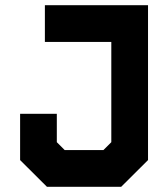

<svg xmlns="http://www.w3.org/2000/svg" viewBox="-20 -720 648 740"><path d="M161 0 57.5 -103V-281.5H199V-172L229.5 -141.5H378.5L409 -172V-558.5H153V-700H550.5V-103L447 0ZM196 -73.5H413L483 -143V-629.5H224.5H483V-143L413 -73.5H196L128 -141.5V-216V-141.5Z"/></svg>

Font: Tourney Black
Style: Regular
Weight: 900
Version: Version 1.015